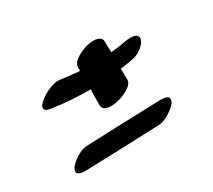

<svg xmlns="http://www.w3.org/2000/svg" viewBox="-86 -640 772 697"><g transform="rotate(-30 300.0 -291.5)"><path d="M78 -368Q78 -379 97 -394.5Q116 -410 140.5 -419.5Q165 -429 180 -427Q223 -421 263 -418V-434Q264 -454 296.5 -471.5Q329 -489 359 -489Q375 -489 384.5 -483Q394 -477 394 -465Q394 -435 395 -420Q429 -423 459 -429Q468 -431 482 -431Q497 -431 504.5 -426Q512 -421 512 -413Q512 -398 492 -380.5Q472 -363 446 -359Q429 -355 395 -351Q395 -320 396 -305Q396 -285 362.5 -268Q329 -251 298 -251Q262 -251 262 -275Q262 -319 263 -341Q185 -340 103 -352Q78 -356 78 -368ZM103 -94Q65 -93 65 -110Q65 -121 79 -135Q93 -149 113 -159.5Q133 -170 148 -170Q225 -173 303 -176Q381 -179 459 -181Q497 -182 497 -165Q497 -149 468 -128Q439 -107 414 -105Q336 -102 258.5 -99Q181 -96 103 -94Z"/></g></svg>

Font: Sedgwick Ave Display
Style: Regular
Weight: 400
Designer: Kevin Burke, Pedro Vergani
Foundry: Google, Inc.
Version: Version 1.000